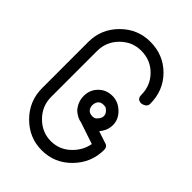

<svg xmlns="http://www.w3.org/2000/svg" viewBox="-257 -1000 1122 1122"><g transform="rotate(45 304.5 -439.0)"><path d="M560.5 -249Q560.5 -144 485.6 -66.9Q410.6 10.3 304.2 10.3Q199.7 10.3 124.3 -65.7Q48.8 -141.6 48.8 -249V-629.9Q48.8 -736.3 124.3 -812Q199.7 -887.7 304.2 -887.7Q413.6 -887.7 487.1 -813.7Q560.5 -739.7 560.5 -629.9Q560.5 -602.5 522.5 -594.7Q486.8 -594.7 486.8 -629.9Q486.8 -706.5 434.3 -759.8Q381.8 -813 304.2 -813Q230.5 -813 176.5 -759.3Q122.6 -705.6 122.6 -629.9V-249Q122.6 -174.3 176.5 -119.9Q230.5 -65.4 304.2 -65.4Q373 -65.4 423.6 -112.3Q474.1 -159.2 485.4 -222.7L351.6 -267.6Q318.8 -272.5 287.1 -300.3Q252.9 -339.4 252.9 -388.2Q252.9 -438.5 286.9 -472.9Q320.8 -507.3 372.1 -507.3Q419.9 -507.3 457.3 -471.4Q494.6 -435.5 494.6 -388.2Q494.6 -343.3 462.4 -306.6L534.7 -282.7Q560.5 -277.3 560.5 -249ZM419.9 -388.2Q419.9 -405.8 404.8 -420.4L392.1 -430.7Q385.3 -433.6 372.1 -433.6Q331.1 -433.6 326.7 -388.7Q326.7 -365.2 338.6 -352.3Q350.6 -339.4 374 -339.4Q394 -339.4 403.8 -353.5Q419.9 -370.1 419.9 -388.2Z"/></g></svg>

Font: Pyidaungsu Numbers
Style: Regular
Weight: 400
Designer: Sun Tun
Foundry: MCF
Version: Version 2.053; ttfautohint (v1.8.2)